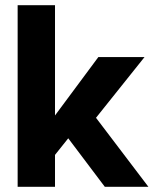

<svg xmlns="http://www.w3.org/2000/svg" viewBox="-20 -720 607 740"><path d="M359 -500H537L350 -266L552 0H384L243 -187L192 -123V0H48V-700H192V-275Z"/></svg>

Font: Overused Grotesk
Style: Bold
Weight: 700
Version: Version 0.003